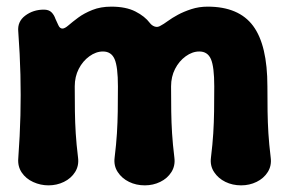

<svg xmlns="http://www.w3.org/2000/svg" viewBox="-20 -539 870 578"><path d="M126 19Q102 19 80 9Q58 -1 45.5 -19.5Q33 -38 35 -62Q40 -131 41.5 -192Q43 -253 41.5 -314Q40 -375 35 -444Q32 -474 56 -492Q80 -510 112 -510Q127 -510 135 -502Q143 -494 147 -482Q151 -474 155.5 -463.5Q160 -453 168 -453Q175 -453 186.5 -463Q198 -473 215.5 -486Q233 -499 258 -509Q283 -519 315 -519Q359 -519 387.5 -504.5Q416 -490 431 -470Q437 -462 446 -459Q455 -456 464 -462Q472 -466 485 -475.5Q498 -485 515.5 -494.5Q533 -504 556 -511.5Q579 -519 605 -519Q699 -519 742 -461Q785 -403 785 -279Q785 -237 785.5 -203.5Q786 -170 788 -137.5Q790 -105 795 -64Q798 -40 786 -21Q774 -2 752.5 8.5Q731 19 706 19Q680 19 658.5 8.5Q637 -2 624.5 -21Q612 -40 615 -64Q620 -105 622 -137.5Q624 -170 624.5 -203.5Q625 -237 625 -279Q625 -338 615 -361Q605 -384 580 -384Q559 -384 539 -369.5Q519 -355 507 -331.5Q495 -308 495 -279Q495 -237 495.5 -203.5Q496 -170 498 -137.5Q500 -105 505 -64Q508 -40 496 -21Q484 -2 462.5 8.5Q441 19 416 19Q390 19 368.5 8.5Q347 -2 334.5 -21Q322 -40 325 -64Q330 -105 332 -137.5Q334 -170 334.5 -203.5Q335 -237 335 -279Q335 -338 325 -361Q315 -384 290 -384Q269 -384 249 -369.5Q229 -355 217 -331.5Q205 -308 205 -279Q205 -237 205.5 -203.5Q206 -170 208 -137.5Q210 -105 215 -64Q218 -40 206 -21Q194 -2 172.5 8.5Q151 19 126 19Z"/></svg>

Font: Winky Sans
Style: Bold
Weight: 700
Designer: Simon Atzbach
Foundry: typofactur
Version: Version 1.205